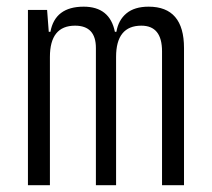

<svg xmlns="http://www.w3.org/2000/svg" viewBox="-20 -547 626 567"><path d="M458.5 0V-395.5Q458.5 -471.2 397.5 -471.2Q322.8 -471.2 322.8 -378.9V0H263.2V-405.3Q263.2 -471.2 201.7 -471.2Q127.4 -471.2 127.4 -378.9V0H62.5V-517.6H119.1L124 -453.1H128.9Q142.6 -527.3 227.1 -527.3Q304.2 -527.3 319.3 -453.1H323.7Q329.6 -487.8 353.5 -507.6Q377.4 -527.3 418.9 -527.3Q523.4 -527.3 523.4 -405.3V0Z"/></svg>

Font: CaskaydiaMono NF Light
Style: Regular
Weight: 300
Designer: Aaron Bell
Foundry: Saja Typeworks
Version: Version 2111.001; ttfautohint (v1.8.4);Nerd Fonts 3.1.1